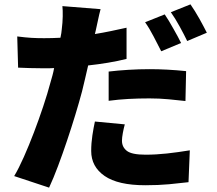

<svg xmlns="http://www.w3.org/2000/svg" viewBox="-20 -799 996 880"><path d="M838 -611Q824 -640 803.5 -677.5Q783 -715 763 -743L853 -779Q862 -766 873 -748.5Q884 -731 894 -713Q904 -695 913 -678Q922 -661 928 -649ZM719 -564Q704 -593 684.5 -631Q665 -669 645 -697L735 -733Q744 -720 754.5 -702.5Q765 -685 775 -667Q785 -649 794.5 -632Q804 -615 810 -602ZM478 -471Q519 -476 568.5 -479Q618 -482 665 -482Q746 -482 833 -473L830 -336Q795 -340 752.5 -344Q710 -348 665 -348Q614 -348 568.5 -345.5Q523 -343 478 -337ZM560 -529Q520 -519 475 -511.5Q430 -504 384 -499Q377 -469 370 -438.5Q363 -408 356 -380Q343 -331 325 -272Q307 -213 287 -153.5Q267 -94 246 -38Q225 18 205 61L45 8Q66 -27 89.5 -80Q113 -133 135.5 -192Q158 -251 178 -311Q198 -371 211 -420Q216 -437 220.5 -453.5Q225 -470 228 -487Q216 -486 204 -486Q192 -486 181 -486Q144 -486 116 -487Q88 -488 63 -489L59 -632Q98 -627 124.5 -625.5Q151 -624 182 -624Q200 -624 219 -624.5Q238 -625 257 -626Q262 -649 263 -664Q267 -695 267.5 -724Q268 -753 266 -771L441 -757Q435 -735 429 -706Q423 -677 419 -660L415 -643Q452 -649 488 -656.5Q524 -664 560 -672ZM552 -229Q547 -211 543 -189.5Q539 -168 539 -154Q539 -125 561.5 -107.5Q584 -90 647 -90Q695 -90 745 -95.5Q795 -101 850 -110L844 36Q803 41 754.5 45.5Q706 50 646 50Q521 50 459.5 7.5Q398 -35 398 -107Q398 -143 403.5 -179Q409 -215 415 -242Z"/></svg>

Font: Kinto Sans Black
Style: Regular
Weight: 900
Designer: Authors: Ryoko NISHIZUKA  (kana & ideographs); Paul D. Hunt (Latin, Greek & Cyrillic); Wenlong ZHANG  (bopomofo); Sandol
Foundry: Adobe Systems Incorporated, ookami Inc.
Version: Version 0.001